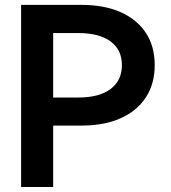

<svg xmlns="http://www.w3.org/2000/svg" viewBox="-20 -752 686 772"><path d="M64.9 0V-732.4H307.1Q398.9 -732.4 465.1 -703.1Q531.2 -673.8 566.7 -619.6Q602.1 -565.4 602.1 -490.2Q602.1 -415.5 566.7 -360.8Q531.2 -306.2 465.3 -276.6Q399.4 -247.1 308.1 -247.1H193.8V0ZM193.8 -359.9H294.9Q379.4 -359.9 424.8 -394.3Q470.2 -428.7 470.2 -490.2Q470.2 -551.8 424.6 -585.4Q378.9 -619.1 294.9 -619.1H193.8Z"/></svg>

Font: Kumbh Sans SemiBold
Style: Regular
Weight: 600
Version: Version 1.005